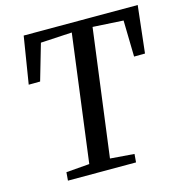

<svg xmlns="http://www.w3.org/2000/svg" viewBox="-109 -842 892 941"><g transform="rotate(-15 337.0 -371.5)"><path d="M120.5 0 124 -42 242.5 -51.5 326.5 -696.5 167.5 -687.5 114.5 -504.5 56.5 -504 95 -743H673.5L646.5 -504L591 -503.5L587 -687.5L432 -696.5L347.5 -51.5L469.5 -42L466 0Z"/></g></svg>

Font: Merriweather 24pt
Style: Italic
Weight: 400
Italic angle: -7.8°
Designer: Eben Sorkin
Foundry: Eben Sorkin
Version: Version 2.101